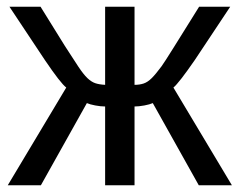

<svg xmlns="http://www.w3.org/2000/svg" viewBox="-20 -548 709 568"><path d="M291 -233Q278 -233 262 -236Q246 -239 237 -243L101 0H3L176 -289Q159 -302 113 -370L8 -528H100L172 -412Q197 -373 212 -350.5Q227 -328 238.5 -317Q250 -306 261.5 -302Q273 -298 291 -297V-528H378V-297Q393 -297 405 -301Q417 -305 429 -317Q441 -329 458 -352Q466 -363 493.5 -407Q521 -451 569 -528H661L556 -370Q509 -302 493 -289L666 0H568L432 -243Q423 -239 407 -236Q391 -233 378 -233V0H291Z"/></svg>

Font: Libra Sans
Style: Regular
Weight: 400
Foundry: Context Ltd
Version: Version 1.000; ttfautohint (v1.3)